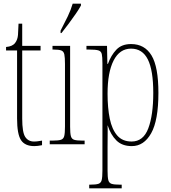

<svg xmlns="http://www.w3.org/2000/svg" viewBox="-20 -786 931 1046"><path d="M167 10Q116 10 94.5 -22.5Q73 -55 73 -141V-511H13V-530Q49 -533 63 -553Q76 -570 78 -596Q80 -622 81 -657H101V-536H201V-511H101V-140Q101 -65 117.5 -40Q134 -15 165 -15Q177 -15 186.5 -16.5Q196 -18 209 -20V5Q184 10 167 10Z M251 0V-20H267Q298 -20 312 -24.5Q326 -29 330 -45Q334 -61 334 -96V-437Q334 -473 330.5 -489.5Q327 -506 314 -511Q301 -516 272 -516H266V-536H362V-96Q362 -61 366 -45Q370 -29 384 -24.5Q398 -20 428 -20H441V0ZM310 -619Q333 -663 349.5 -697.5Q366 -732 376 -766H421V-756Q412 -739 394 -712.5Q376 -686 355 -658Q334 -630 315 -606H310Z M466 240V220H471Q502 220 516 215.5Q530 211 534 195Q538 179 538 144V-441Q538 -476 534.5 -491.5Q531 -507 516 -511.5Q501 -516 466 -516H451V-536H563L565 -438H568Q585 -485 614 -515.5Q643 -546 694 -546Q768 -546 805.5 -484Q843 -422 843 -280Q843 -130 803.5 -60Q764 10 698 10Q645 10 614 -21Q583 -52 567 -102H566Q567 -83 566.5 -52.5Q566 -22 566 14V144Q566 179 570 195Q574 211 588 215.5Q602 220 632 220H643V240ZM697 -15Q761 -15 788 -87Q815 -159 815 -280Q815 -403 785.5 -462Q756 -521 694 -521Q632 -521 599 -456.5Q566 -392 566 -276Q566 -198 578 -139.5Q590 -81 618.5 -48Q647 -15 697 -15Z"/></svg>

Font: Noto Serif Thai ExtraCondensed Thin
Style: Regular
Weight: 100
Width: 2
Designer: Monotype Design Team
Foundry: Monotype Imaging Inc.
Version: Version 2.001; ttfautohint (v1.8.4.7-5d5b)